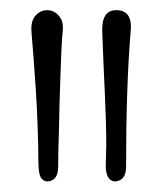

<svg xmlns="http://www.w3.org/2000/svg" viewBox="-20 -908 323 374"><path d="M206.5 -888.2Q239.3 -888.2 234.4 -845.2Q225.6 -739.7 225.6 -583.5Q225.6 -557.1 205.6 -554.7Q197.8 -553.7 191.9 -561Q186 -568.4 186 -585L187 -624.5Q187 -668 184.3 -724.1Q181.6 -780.3 179.2 -845.2Q177.2 -888.2 206.5 -888.2ZM74.2 -554.7Q65.9 -553.7 60.3 -561Q54.7 -568.4 54.7 -596.9Q54.7 -625.5 53.2 -663.8Q51.8 -702.1 49.6 -735.8Q47.4 -769.5 45.2 -797.4Q43 -825.2 41.3 -845.9Q39.6 -866.7 49.1 -877.4Q58.6 -888.2 71.8 -888.2Q85 -888.2 94.5 -877.4Q104 -866.7 102.3 -849.4Q100.6 -832 99.6 -809.3Q98.6 -786.6 97.7 -759.8Q96.7 -732.9 95.9 -704.1Q95.2 -675.3 94.7 -650.4Q93.3 -609.4 93.3 -583.3Q93.3 -557.1 74.2 -554.7Z"/></svg>

Font: Pompiere 
Style: Regular
Weight: 400
Designer: Karolina Lach
Foundry: Sorkin Type Co.
Version: Version 1.002